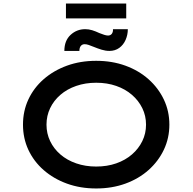

<svg xmlns="http://www.w3.org/2000/svg" viewBox="-20 -1056 1089 1086"><path d="M524 10Q434 10 358.5 -17.5Q283 -45 227 -94Q171 -143 140.5 -208.5Q110 -274 110 -351Q110 -428 140.5 -493.5Q171 -559 227 -608Q283 -657 358.5 -684.5Q434 -712 524 -712Q614 -712 689.5 -684.5Q765 -657 820.5 -607.5Q876 -558 907 -492.5Q938 -427 938 -351Q938 -275 907 -209.5Q876 -144 820.5 -94.5Q765 -45 689.5 -17.5Q614 10 524 10ZM524 -114Q586 -114 637.5 -132Q689 -150 726.5 -182.5Q764 -215 785 -258Q806 -301 806 -351Q806 -401 785 -444Q764 -487 726.5 -519.5Q689 -552 637.5 -570Q586 -588 524 -588Q463 -588 411 -570Q359 -552 321.5 -519.5Q284 -487 263.5 -444Q243 -401 243 -351Q243 -301 263.5 -258Q284 -215 321.5 -182.5Q359 -150 411 -132Q463 -114 524 -114ZM599 -768Q577 -768 554.5 -775Q532 -782 510 -791Q493 -798 481 -802Q469 -806 459 -806Q445 -806 437 -796Q429 -786 429 -768H344Q344 -826 379 -858.5Q414 -891 462 -891Q482 -891 501.5 -885Q521 -879 542 -869Q557 -863 569.5 -859Q582 -855 591 -855Q605 -855 612.5 -865Q620 -875 619 -891H703Q703 -859 690.5 -830.5Q678 -802 654.5 -785Q631 -768 599 -768ZM353 -952V-1036H694V-952Z"/></svg>

Font: Lexend Tera Medium
Style: Regular
Weight: 500
Designer: Bonnie Shaver-Troup, Thomas Jockin
Foundry: Lexend
Version: Version 1.007